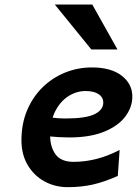

<svg xmlns="http://www.w3.org/2000/svg" viewBox="-20 -793 589 826"><path d="M494.6 -147.9 486.8 -36.1Q427.7 -9.8 378.2 1.2Q328.6 12.2 271.5 12.2Q216.8 12.2 171.6 -12.5Q126.5 -37.1 99.4 -82.5Q72.3 -127.9 72.3 -189.5Q72.3 -260.3 96.4 -317.9Q120.6 -375.5 162.8 -417Q205.1 -458.5 259.8 -480.7Q314.5 -502.9 375.5 -502.9Q457.5 -502.9 503.4 -467.5Q549.3 -432.1 549.3 -377.9Q549.3 -331.5 518.8 -291.3Q488.3 -251 427.7 -226.3Q367.2 -201.7 277.8 -201.7Q257.8 -201.7 231.7 -203.1Q205.6 -204.6 180.4 -207.3Q155.3 -210 138.2 -213.4V-297.9Q209.5 -283.2 260.3 -283.2Q349.6 -283.2 387 -301.8Q424.3 -320.3 424.3 -351.6Q424.3 -374.5 404.3 -387.9Q384.3 -401.4 348.1 -401.4Q309.1 -401.4 274.2 -379.2Q239.3 -356.9 217.5 -314.2Q195.8 -271.5 195.8 -209Q195.8 -161.1 219 -128.9Q242.2 -96.7 296.9 -96.7Q344.7 -96.7 393.8 -108.9Q442.9 -121.1 494.6 -147.9ZM215.8 -773.4H377L485.4 -580.1H373Z"/></svg>

Font: Andika
Style: Bold Italic
Weight: 700
Italic angle: -14°
Designer: Victor Gaultney, Annie Olsen, Julie Remington, Don Collingsworth, Eric Hays, Becca Hirsbrunner
Foundry: SIL International
Version: Version 6.101